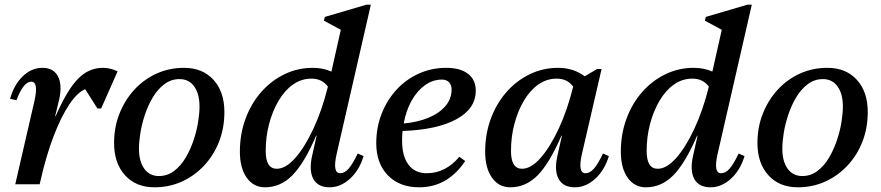

<svg xmlns="http://www.w3.org/2000/svg" viewBox="-20 -785 3752 818"><path d="M45 0 127 -356Q145 -437 113 -437Q80 -437 50 -358L23 -364Q39 -423 76.5 -459.5Q114 -496 161 -496Q208 -496 227 -459.5Q246 -423 232 -361L215 -290H217Q266 -402 312 -449Q358 -496 418 -496Q450 -496 481 -481L411 -323H395L343 -405Q309 -391 274.5 -339Q240 -287 208.5 -205Q177 -123 153 -17L149 0Z M638 13Q559 13 512.5 -38.5Q466 -90 466 -176Q466 -243 489 -301Q512 -359 552.5 -403Q593 -447 647 -471.5Q701 -496 764 -496Q843 -496 889.5 -445Q936 -394 936 -308Q936 -240 913.5 -182Q891 -124 850 -80Q809 -36 755 -11.5Q701 13 638 13ZM657 -35Q693 -35 721.5 -56.5Q750 -78 770.5 -112.5Q791 -147 804.5 -187Q818 -227 824 -265Q830 -303 830 -331Q830 -385 807.5 -416.5Q785 -448 745 -448Q709 -448 680.5 -426.5Q652 -405 631.5 -371Q611 -337 597.5 -296.5Q584 -256 578 -218Q572 -180 572 -152Q572 -98 594.5 -66.5Q617 -35 657 -35Z M1109 13Q1060 13 1031 -28Q1002 -69 1002 -139Q1002 -214 1026 -279Q1050 -344 1092.5 -392.5Q1135 -441 1191.5 -468.5Q1248 -496 1313 -496Q1356 -496 1392 -480L1432 -658L1360 -697L1364 -713L1541 -765H1560L1414 -128Q1396 -47 1429 -47Q1448 -47 1465 -66Q1482 -85 1504 -131L1529 -120Q1511 -60 1471 -23.5Q1431 13 1384 13Q1334 13 1314.5 -23.5Q1295 -60 1311 -127L1329 -207H1327Q1276 -89 1225.5 -38Q1175 13 1109 13ZM1112 -142Q1112 -66 1159 -66Q1197 -66 1237.5 -111.5Q1278 -157 1315 -236Q1352 -315 1377 -416Q1352 -450 1307 -450Q1264 -450 1228.5 -425Q1193 -400 1167 -356Q1141 -312 1126.5 -257Q1112 -202 1112 -142Z M1766 13Q1682 13 1632.5 -38Q1583 -89 1583 -175Q1583 -242 1606 -300.5Q1629 -359 1669.5 -403Q1710 -447 1764.5 -471.5Q1819 -496 1881 -496Q1941 -496 1974 -470.5Q2007 -445 2007 -399Q2007 -322 1924.5 -277Q1842 -232 1695 -227Q1693 -207 1693 -187Q1693 -119 1720.5 -83Q1748 -47 1798 -47Q1878 -47 1937 -117L1962 -99Q1887 13 1766 13ZM1863 -446Q1824 -446 1790.5 -422Q1757 -398 1733.5 -356Q1710 -314 1700 -259Q1758 -264 1804.5 -283Q1851 -302 1877.5 -333Q1904 -364 1904 -404Q1904 -423 1893 -434.5Q1882 -446 1863 -446Z M2154 13Q2105 13 2076 -28Q2047 -69 2047 -139Q2047 -214 2071 -279Q2095 -344 2137.5 -392.5Q2180 -441 2236.5 -468.5Q2293 -496 2358 -496Q2423 -496 2471 -460L2524 -491H2543L2459 -128Q2441 -47 2474 -47Q2493 -47 2510 -66Q2527 -85 2549 -131L2574 -120Q2556 -60 2516 -23.5Q2476 13 2429 13Q2379 13 2359.5 -23.5Q2340 -60 2356 -127L2374 -207H2372Q2321 -89 2270.5 -38Q2220 13 2154 13ZM2157 -142Q2157 -66 2204 -66Q2242 -66 2282.5 -111.5Q2323 -157 2360 -236Q2397 -315 2422 -416Q2397 -450 2352 -450Q2309 -450 2273.5 -425Q2238 -400 2212 -356Q2186 -312 2171.5 -257Q2157 -202 2157 -142Z M2732 13Q2683 13 2654 -28Q2625 -69 2625 -139Q2625 -214 2649 -279Q2673 -344 2715.5 -392.5Q2758 -441 2814.5 -468.5Q2871 -496 2936 -496Q2979 -496 3015 -480L3055 -658L2983 -697L2987 -713L3164 -765H3183L3037 -128Q3019 -47 3052 -47Q3071 -47 3088 -66Q3105 -85 3127 -131L3152 -120Q3134 -60 3094 -23.5Q3054 13 3007 13Q2957 13 2937.5 -23.5Q2918 -60 2934 -127L2952 -207H2950Q2899 -89 2848.5 -38Q2798 13 2732 13ZM2735 -142Q2735 -66 2782 -66Q2820 -66 2860.5 -111.5Q2901 -157 2938 -236Q2975 -315 3000 -416Q2975 -450 2930 -450Q2887 -450 2851.5 -425Q2816 -400 2790 -356Q2764 -312 2749.5 -257Q2735 -202 2735 -142Z M3379 13Q3300 13 3253.5 -38.5Q3207 -90 3207 -176Q3207 -243 3230 -301Q3253 -359 3293.5 -403Q3334 -447 3388 -471.5Q3442 -496 3505 -496Q3584 -496 3630.5 -445Q3677 -394 3677 -308Q3677 -240 3654.5 -182Q3632 -124 3591 -80Q3550 -36 3496 -11.5Q3442 13 3379 13ZM3398 -35Q3434 -35 3462.5 -56.5Q3491 -78 3511.5 -112.5Q3532 -147 3545.5 -187Q3559 -227 3565 -265Q3571 -303 3571 -331Q3571 -385 3548.5 -416.5Q3526 -448 3486 -448Q3450 -448 3421.5 -426.5Q3393 -405 3372.5 -371Q3352 -337 3338.5 -296.5Q3325 -256 3319 -218Q3313 -180 3313 -152Q3313 -98 3335.5 -66.5Q3358 -35 3398 -35Z"/></svg>

Font: Platypi
Style: Italic
Weight: 400
Italic angle: -13°
Designer: David Sargent
Foundry: Bolt Cutter Type
Version: Version 1.200; ttfautohint (v1.8.4.7-5d5b)